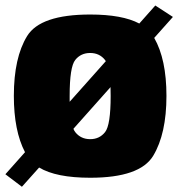

<svg xmlns="http://www.w3.org/2000/svg" viewBox="-34 -656 663 714"><path d="M-14 -8 59 -90Q17.5 -169.5 17.5 -299.5Q17.5 -441.5 66.8 -521.8Q116 -602 301.5 -602Q421 -602 484 -568.5L543.5 -635.5L609 -593L539.5 -515Q585 -435.5 585 -299.5Q585 -158.5 535.8 -76.8Q486.5 5 301.5 5Q174.5 5 111.5 -33L47.5 38.5ZM301.5 -138.5Q336 -138.5 356.8 -164.8Q377.5 -191 377.5 -299Q377.5 -316.5 377 -332L239 -177Q242 -169.5 246 -164.5Q266.5 -138.5 301.5 -138.5ZM225 -277.5 359.5 -428.5Q358 -431 356.5 -433Q336 -459 301.2 -459Q266.5 -459 245.8 -433Q225 -407 225 -299Q225 -287.5 225 -277.5Z"/></svg>

Font: Anybody Black
Style: Regular
Weight: 900
Designer: Tyler Finck
Foundry: Etcetera Type Company
Version: Version 1.010; ttfautohint (v1.8.3) -l 8 -r 50 -G 200 -x 14 